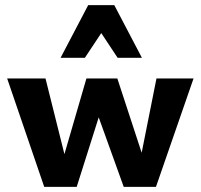

<svg xmlns="http://www.w3.org/2000/svg" viewBox="-20 -731 785 751"><path d="M153 0 8 -424H158L244 -80H218L318 -424H439L552 -79L523 -78L592 -424H737L590 0H464L356 -300H375L280 0ZM440 -505 352 -638 325 -711H427L535 -505ZM217 -505 325 -711H427L401 -639L312 -505Z"/></svg>

Font: Ysabeau Infant ExtraBold
Style: Regular
Weight: 800
Designer: Christian Thalmann (Catharsis Fonts)
Version: Version 2.001;gftools[0.9.30]; featfreeze: ss01,ss02,lnum